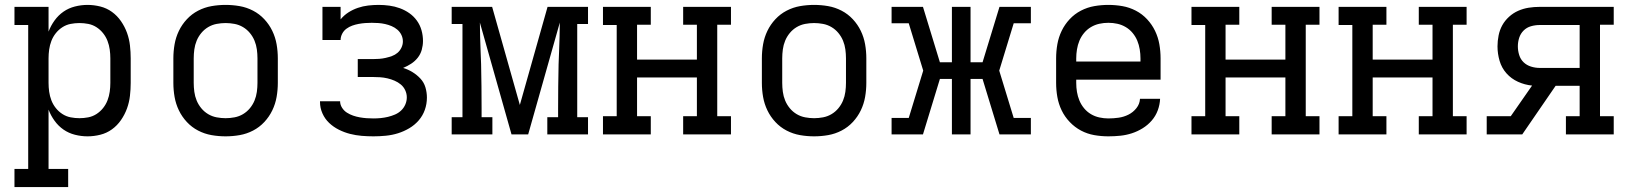

<svg xmlns="http://www.w3.org/2000/svg" viewBox="-20 -548 6640 783"><path d="M258 215H39V141H95V-446H39V-520H178V-419Q187 -443 202.5 -464.5Q218 -486 239 -500.5Q260 -515 285.5 -521.5Q311 -528 337 -528Q363 -528 389 -521.5Q415 -515 436.5 -499.5Q458 -484 473.5 -461.5Q489 -439 498 -414Q507 -389 510 -362.5Q513 -336 513 -310V-210Q513 -184 510 -157.5Q507 -131 498 -106Q489 -81 473.5 -58.5Q458 -36 436.5 -20.5Q415 -5 389 1.5Q363 8 337 8Q311 8 285.5 1.5Q260 -5 239 -19.5Q218 -34 202.5 -55.5Q187 -77 178 -101V141H258ZM304 -66Q322 -66 340 -69.5Q358 -73 373.5 -83Q389 -93 400.5 -107.5Q412 -122 418.5 -139Q425 -156 427.5 -174Q430 -192 430 -210V-310Q430 -328 427.5 -346Q425 -364 418.5 -381Q412 -398 400.5 -412.5Q389 -427 373.5 -437Q358 -447 340 -450.5Q322 -454 304 -454Q286 -454 268 -450.5Q250 -447 234.5 -437Q219 -427 207.5 -412.5Q196 -398 189.5 -381Q183 -364 180.5 -346Q178 -328 178 -310V-210Q178 -192 180.5 -174Q183 -156 189.5 -139Q196 -122 207.5 -107.5Q219 -93 234.5 -83Q250 -73 268 -69.5Q286 -66 304 -66Z M900 8Q871 8 842.5 3Q814 -2 788 -15.5Q762 -29 742 -50.5Q722 -72 709.5 -98Q697 -124 692 -152.5Q687 -181 687 -210V-310Q687 -339 692 -367.5Q697 -396 709.5 -422Q722 -448 742 -469.5Q762 -491 788 -504.5Q814 -518 842.5 -523Q871 -528 900 -528Q929 -528 957.5 -523Q986 -518 1012 -504.5Q1038 -491 1058 -469.5Q1078 -448 1090.5 -422Q1103 -396 1108 -367.5Q1113 -339 1113 -310V-210Q1113 -181 1108 -152.5Q1103 -124 1090.5 -98Q1078 -72 1058 -50.5Q1038 -29 1012 -15.5Q986 -2 957.5 3Q929 8 900 8ZM900 -66Q918 -66 936.5 -69.5Q955 -73 971 -82.5Q987 -92 999 -106.5Q1011 -121 1018 -138Q1025 -155 1027.5 -173.5Q1030 -192 1030 -210V-310Q1030 -328 1027.5 -346.5Q1025 -365 1018 -382Q1011 -399 999 -413.5Q987 -428 971 -437.5Q955 -447 936.5 -450.5Q918 -454 900 -454Q882 -454 863.5 -450.5Q845 -447 829 -437.5Q813 -428 801 -413.5Q789 -399 782 -382Q775 -365 772.5 -346.5Q770 -328 770 -310V-210Q770 -192 772.5 -173.5Q775 -155 782 -138Q789 -121 801 -106.5Q813 -92 829 -82.5Q845 -73 863.5 -69.5Q882 -66 900 -66Z M1503 8Q1479 8 1455 6Q1431 4 1407.5 -2Q1384 -8 1362 -19Q1340 -30 1322.5 -46.5Q1305 -63 1295 -85.5Q1285 -108 1285 -132V-135H1367Q1367 -121 1375 -108.5Q1383 -96 1395 -88.5Q1407 -81 1420 -76.5Q1433 -72 1447 -69.5Q1461 -67 1475 -66Q1489 -65 1503 -65Q1518 -65 1533 -66.5Q1548 -68 1562.5 -71.5Q1577 -75 1591 -81Q1605 -87 1616 -97.5Q1627 -108 1633 -122Q1639 -136 1639 -151Q1639 -166 1632.5 -180Q1626 -194 1614.5 -203.5Q1603 -213 1589 -219Q1575 -225 1560 -228.5Q1545 -232 1530 -233Q1515 -234 1500 -234H1439V-307H1500Q1513 -307 1526.5 -308Q1540 -309 1553 -312Q1566 -315 1578.5 -319.5Q1591 -324 1601 -332.5Q1611 -341 1617 -353.5Q1623 -366 1623 -379Q1623 -393 1617 -405.5Q1611 -418 1600.5 -427Q1590 -436 1577 -441.5Q1564 -447 1550.5 -450Q1537 -453 1523.5 -454Q1510 -455 1496 -455Q1483 -455 1469.5 -454Q1456 -453 1442.5 -450.5Q1429 -448 1416.5 -443.5Q1404 -439 1393 -431Q1382 -423 1375.5 -410.5Q1369 -398 1369 -385H1295V-520H1369V-469Q1383 -486 1401 -497.5Q1419 -509 1439.5 -516Q1460 -523 1481.5 -525.5Q1503 -528 1524 -528Q1546 -528 1568 -525Q1590 -522 1610.5 -514.5Q1631 -507 1649 -494.5Q1667 -482 1680 -464Q1693 -446 1699 -424.5Q1705 -403 1705 -381Q1705 -363 1700 -345Q1695 -327 1683.5 -312.5Q1672 -298 1656.5 -288Q1641 -278 1624 -271Q1644 -265 1662 -254Q1680 -243 1694.5 -227.5Q1709 -212 1715 -191.5Q1721 -171 1721 -150Q1721 -124 1712.5 -100Q1704 -76 1687.5 -57Q1671 -38 1649 -25Q1627 -12 1603 -4.5Q1579 3 1553.5 5.5Q1528 8 1503 8Z M1988 0H1822V-70H1866V-450H1822V-520H1987L2100 -120L2213 -520H2378V-450H2334V-70H2378V0H2212V-70H2256V-104Q2256 -150 2256.5 -195.5Q2257 -241 2258 -286L2260 -338Q2261 -368 2262 -397.5Q2263 -427 2263 -456L2134 0H2066L1937 -456Q1937 -427 1938 -397.5Q1939 -368 1940 -338L1942 -286Q1943 -241 1943.5 -195.5Q1944 -150 1944 -104V-70H1988Z M2634 0H2439V-74H2495V-446H2439V-520H2634V-447H2578V-305H2822V-447H2766V-520H2961V-447H2905V-74H2961V0H2766V-74H2822V-232H2578V-74H2634Z M3300 8Q3271 8 3242.5 3Q3214 -2 3188 -15.5Q3162 -29 3142 -50.5Q3122 -72 3109.5 -98Q3097 -124 3092 -152.5Q3087 -181 3087 -210V-310Q3087 -339 3092 -367.5Q3097 -396 3109.5 -422Q3122 -448 3142 -469.5Q3162 -491 3188 -504.5Q3214 -518 3242.5 -523Q3271 -528 3300 -528Q3329 -528 3357.5 -523Q3386 -518 3412 -504.5Q3438 -491 3458 -469.5Q3478 -448 3490.5 -422Q3503 -396 3508 -367.5Q3513 -339 3513 -310V-210Q3513 -181 3508 -152.5Q3503 -124 3490.5 -98Q3478 -72 3458 -50.5Q3438 -29 3412 -15.5Q3386 -2 3357.5 3Q3329 8 3300 8ZM3300 -66Q3318 -66 3336.5 -69.5Q3355 -73 3371 -82.5Q3387 -92 3399 -106.5Q3411 -121 3418 -138Q3425 -155 3427.5 -173.5Q3430 -192 3430 -210V-310Q3430 -328 3427.5 -346.5Q3425 -365 3418 -382Q3411 -399 3399 -413.5Q3387 -428 3371 -437.5Q3355 -447 3336.5 -450.5Q3318 -454 3300 -454Q3282 -454 3263.5 -450.5Q3245 -447 3229 -437.5Q3213 -428 3201 -413.5Q3189 -399 3182 -382Q3175 -365 3172.5 -346.5Q3170 -328 3170 -310V-210Q3170 -192 3172.5 -173.5Q3175 -155 3182 -138Q3189 -121 3201 -106.5Q3213 -92 3229 -82.5Q3245 -73 3263.5 -69.5Q3282 -66 3300 -66Z M3616 0V-67H3686L3745 -260L3686 -453H3616V-520H3744L3813 -294H3862V-520H3938V-294H3987L4056 -520H4184V-453H4114L4055 -260L4114 -67H4184V0H4056L3987 -226H3938V0H3862V-226H3813L3744 0Z M4500 8Q4471 8 4442.5 3Q4414 -2 4388.5 -15.5Q4363 -29 4342.5 -50.5Q4322 -72 4309.5 -98Q4297 -124 4292 -152.5Q4287 -181 4287 -210V-310Q4287 -339 4292 -367.5Q4297 -396 4309.5 -422Q4322 -448 4342 -469.5Q4362 -491 4388 -504.5Q4414 -518 4442.5 -523Q4471 -528 4500 -528Q4529 -528 4557.5 -523Q4586 -518 4612 -504.5Q4638 -491 4658 -469.5Q4678 -448 4690.5 -422Q4703 -396 4708 -367.5Q4713 -339 4713 -310V-223H4369V-210Q4369 -191 4372 -173Q4375 -155 4382 -138Q4389 -121 4401 -106.5Q4413 -92 4429 -82.5Q4445 -73 4463.5 -69Q4482 -65 4500 -65Q4521 -65 4542 -68Q4563 -71 4582 -80.5Q4601 -90 4614.5 -107Q4628 -124 4629 -145H4711Q4710 -121 4701.5 -98Q4693 -75 4677 -56.5Q4661 -38 4640 -25Q4619 -12 4596 -4.5Q4573 3 4549 5.5Q4525 8 4500 8ZM4631 -297V-310Q4631 -328 4628 -346.5Q4625 -365 4618 -382Q4611 -399 4599 -413.5Q4587 -428 4571 -437.5Q4555 -447 4537 -451Q4519 -455 4500 -455Q4481 -455 4463 -451Q4445 -447 4429 -437.5Q4413 -428 4401 -413.5Q4389 -399 4382 -382Q4375 -365 4372 -346.5Q4369 -328 4369 -310V-297Z M5034 0H4839V-74H4895V-446H4839V-520H5034V-447H4978V-305H5222V-447H5166V-520H5361V-447H5305V-74H5361V0H5166V-74H5222V-232H4978V-74H5034Z M5634 0H5439V-74H5495V-446H5439V-520H5634V-447H5578V-305H5822V-447H5766V-520H5961V-447H5905V-74H5961V0H5766V-74H5822V-232H5578V-74H5634Z M6043 0V-74H6141L6228 -199Q6198 -202 6170.5 -214.5Q6143 -227 6123.5 -249Q6104 -271 6095.5 -300Q6087 -329 6087 -359Q6087 -381 6091.5 -403.5Q6096 -426 6106.5 -445Q6117 -464 6134 -479.5Q6151 -495 6171.5 -504Q6192 -513 6214 -516.5Q6236 -520 6259 -520H6561V-447H6505V-74H6561V0H6366V-74H6422V-198H6324L6188 0ZM6259 -271H6422V-446H6259Q6241 -446 6223.5 -441Q6206 -436 6193.5 -423.5Q6181 -411 6175.5 -394Q6170 -377 6170 -359Q6170 -341 6175.5 -323.5Q6181 -306 6193.5 -294Q6206 -282 6223.5 -276.5Q6241 -271 6259 -271Z"/></svg>

Font: Iosevka HT Extended
Style: Regular
Weight: 400
Width: 7
Monospace: yes
Designer: Belleve Invis
Foundry: Belleve Invis
Version: Version 32.3.0; ttfautohint (v1.8.4)